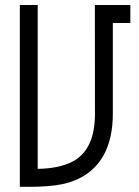

<svg xmlns="http://www.w3.org/2000/svg" viewBox="-20 -740 551 761"><path d="M93.8 0.5H58.6V-720.2H129.4V-70.8Q210.9 -71.8 264.6 -98.1Q356.4 -144 356.4 -289.1L356 -720.2H496.6V-648.9H427.2V-289.1Q427.2 -190.9 390.6 -124.5Q339.4 -33.7 225.6 -9.8Q174.3 0.5 93.8 0.5Z"/></svg>

Font: Greenwashing Machine
Style: Regular
Weight: 400
Designer: Tup Wanders
Foundry: Free font, DO NOT SELL
Version: Version 1.00;August 10, 2023;FontCreator 11.5.0.2430 64-bit